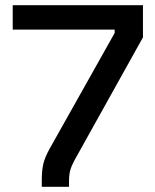

<svg xmlns="http://www.w3.org/2000/svg" viewBox="-20 -720 599 740"><path d="M141 0V-25Q141 -63 147 -88.5Q153 -114 172 -148L422 -593V-606H29V-700H531V-576L268 -104Q256 -82 251 -64.5Q246 -47 246 -21V0Z"/></svg>

Font: Space Grotesk Light Medium
Style: Regular
Weight: 500
Version: Version 2.000